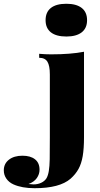

<svg xmlns="http://www.w3.org/2000/svg" viewBox="-188 -802 525 1010"><path d="M270 -695.8Q270 -653.8 241.7 -631.8Q213.4 -609.9 161.1 -609.9Q107.9 -609.9 79.8 -631.8Q51.8 -653.8 51.8 -695.8Q51.8 -738.3 79.8 -760.3Q107.9 -782.2 161.1 -782.2Q213.4 -782.2 241.7 -760.3Q270 -738.3 270 -695.8ZM183.1 138.2Q125.5 188 -5.9 188Q-72.8 188 -117.2 168Q-141.1 157.2 -154.5 137.7Q-168 118.2 -168 94.2Q-168 59.1 -141.1 38.1Q-114.3 17.1 -69.8 17.1Q-27.8 17.1 -3.9 35.9Q20 54.7 20 90.8Q20 114.3 5.6 134.8Q-8.8 155.3 -38.1 166Q-19.5 168 -11.2 168Q10.3 168 28.3 159.7Q46.4 151.4 56.2 136.2Q64.9 121.6 68.8 97.2Q72.8 72.8 73.5 36.4Q74.2 0 74.2 -80.1V-410.2Q74.2 -456.5 61.5 -477.3Q48.8 -498 18.1 -498V-519Q49.3 -516.1 80.1 -516.1Q184.1 -516.1 253.9 -529.8V-80.1Q253.9 -20.5 247.1 19.3Q240.2 59.1 224.9 86.9Q209.5 114.7 183.1 138.2Z"/></svg>

Font: TypoPRO Playfair Display
Style: Regular
Weight: 900
Designer: Claus Eggers Sørensen
Foundry: Claus Eggers Sørensen
Version: Version 1.004;PS 001.004;hotconv 1.0.70;makeotf.lib2.5.58329